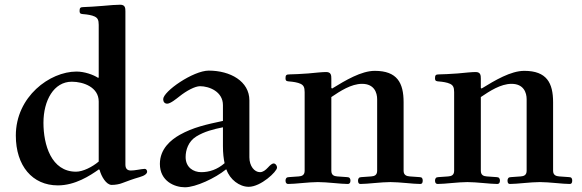

<svg xmlns="http://www.w3.org/2000/svg" viewBox="-20 -773 2464 813"><path d="M47 -199C47 -71 117 12 225 12C298 12 361 -29 399 -56L402 -53C409 -26 430 10 453 10C468 10 486 7 498 2C519 -6 543 -15 571 -23C593 -29 603 -38 603 -46C603 -52 599 -58 593 -58C586 -58 576 -56 563 -54C553 -52 540 -51 534 -51C519 -51 511 -59 511 -76V-725C511 -739 510 -753 489 -753C473 -753 446 -751 414 -748C389 -746 347 -743 333 -743C320 -743 317 -739 317 -727C317 -714 323 -714 334 -713C348 -712 369 -709 381 -703C393 -697 398 -689 398 -668V-446L396 -443C375 -457 337 -470 304 -470C191 -470 47 -364 47 -199ZM164 -253C164 -348 208 -427 284 -427C333 -427 398 -404 398 -343V-89C371 -66 331 -46 302 -46C197 -46 164 -160 164 -253Z M657 -79C657 -6 719 20 763 20C809 20 892 -19 936 -55H939C953 -13 994 18 1033 18C1085 18 1153 -47 1153 -63C1153 -74 1145 -81 1139 -81C1132 -81 1123 -73 1115 -64C1104 -52 1093 -44 1081 -44C1057 -44 1036 -70 1036 -107V-348C1036 -429 955 -474 864 -474C798 -474 671 -386 671 -353C671 -342 677 -334 688 -334C702 -334 727 -355 740 -365C770 -389 806 -408 827 -408C866 -408 924 -385 924 -328V-261C854 -246 798 -234 741 -202C704 -181 657 -143 657 -79ZM766 -108C766 -137 777 -174 811 -195C845 -216 884 -226 924 -234V-155C924 -123 927 -101 931 -82C900 -55 866 -44 832 -44C799 -44 766 -64 766 -108Z M1189 -8C1189 2 1194 6 1200 6C1213 6 1240 4 1260 2C1283 0 1307 -2 1326 -2C1345 -2 1370 0 1393 2C1413 4 1440 6 1453 6C1459 6 1464 2 1464 -8C1464 -17 1460 -23 1450 -23L1408 -26C1395 -27 1383 -31 1383 -50V-362C1420 -387 1467 -418 1513 -418C1565 -418 1577 -380 1577 -353V-50C1577 -31 1565 -27 1552 -26L1510 -23C1500 -23 1496 -17 1496 -8C1496 2 1500 6 1506 6C1519 6 1546 4 1566 2C1589 0 1614 -2 1633 -2C1652 -2 1677 0 1700 2C1720 4 1747 6 1760 6C1766 6 1770 2 1770 -8C1770 -17 1767 -23 1757 -23L1715 -26C1702 -27 1689 -31 1689 -50V-340C1689 -422 1662 -473 1567 -473C1510 -473 1443 -433 1386 -398L1383 -401V-440C1383 -454 1382 -468 1361 -468C1345 -468 1317 -465 1285 -462C1260 -460 1219 -458 1205 -458C1192 -458 1189 -454 1189 -442C1189 -429 1195 -429 1206 -428C1220 -427 1241 -424 1253 -418C1265 -412 1270 -404 1270 -383V-50C1270 -31 1258 -27 1245 -26L1203 -23C1193 -23 1189 -17 1189 -8Z M1822 -8C1822 2 1827 6 1833 6C1846 6 1873 4 1893 2C1916 0 1940 -2 1959 -2C1978 -2 2003 0 2026 2C2046 4 2073 6 2086 6C2092 6 2097 2 2097 -8C2097 -17 2093 -23 2083 -23L2041 -26C2028 -27 2016 -31 2016 -50V-362C2053 -387 2100 -418 2146 -418C2198 -418 2210 -380 2210 -353V-50C2210 -31 2198 -27 2185 -26L2143 -23C2133 -23 2129 -17 2129 -8C2129 2 2133 6 2139 6C2152 6 2179 4 2199 2C2222 0 2247 -2 2266 -2C2285 -2 2310 0 2333 2C2353 4 2380 6 2393 6C2399 6 2403 2 2403 -8C2403 -17 2400 -23 2390 -23L2348 -26C2335 -27 2322 -31 2322 -50V-340C2322 -422 2295 -473 2200 -473C2143 -473 2076 -433 2019 -398L2016 -401V-440C2016 -454 2015 -468 1994 -468C1978 -468 1950 -465 1918 -462C1893 -460 1852 -458 1838 -458C1825 -458 1822 -454 1822 -442C1822 -429 1828 -429 1839 -428C1853 -427 1874 -424 1886 -418C1898 -412 1903 -404 1903 -383V-50C1903 -31 1891 -27 1878 -26L1836 -23C1826 -23 1822 -17 1822 -8Z"/></svg>

Font: Monomakh Unicode
Style: Regular
Weight: 400
Version: Version 1.2